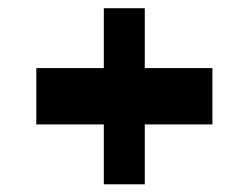

<svg xmlns="http://www.w3.org/2000/svg" viewBox="-20 -574 620 479"><path d="M70.6 -263.6V-404.1H509.9V-263.6ZM239 -114.2V-553.5H341.2V-114.2Z"/></svg>

Font: Russolo 10pt ExtraLight
Style: Regular
Weight: 200
Designer: Micah Stupak-Hahn
Version: Version 1.000